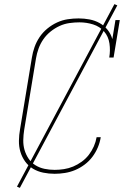

<svg xmlns="http://www.w3.org/2000/svg" viewBox="-20 -832 640 928"><path d="M244 8Q216 8 189 2.5Q162 -3 139.5 -16.5Q117 -30 101.5 -51.5Q86 -73 78.5 -98.5Q71 -124 71.5 -152Q72 -180 77 -208L134 -553Q138 -579 147 -604.5Q156 -630 171.5 -653Q187 -676 209 -694Q231 -712 256 -723.5Q281 -735 307.5 -739Q334 -743 360 -743Q387 -743 413 -738Q439 -733 461.5 -720.5Q484 -708 500 -688Q516 -668 523 -643L538 -735H559L529 -554H508Q514 -588 509 -622Q504 -656 483 -680Q462 -704 430 -714Q398 -724 364 -724Q340 -724 315.5 -720.5Q291 -717 268 -706.5Q245 -696 224.5 -679.5Q204 -663 189.5 -642Q175 -621 166.5 -597.5Q158 -574 154 -550L97 -205Q93 -180 92.5 -155Q92 -130 98.5 -107.5Q105 -85 118 -65.5Q131 -46 151 -33.5Q171 -21 195 -16Q219 -11 244 -11Q266 -11 289 -14.5Q312 -18 333.5 -27Q355 -36 375 -50.5Q395 -65 409.5 -84Q424 -103 433.5 -124.5Q443 -146 447 -169H467Q463 -144 453 -120Q443 -96 427 -74.5Q411 -53 389 -36.5Q367 -20 343 -10Q319 0 293.5 4Q268 8 244 8ZM76 76 62 70 533 -812 547 -806Z"/></svg>

Font: Iosevka Curly Slab ThExObl
Style: Regular
Weight: 100
Width: 7
Italic angle: -9°
Monospace: yes
Designer: Belleve Invis
Foundry: Belleve Invis
Version: Version 11.1.0; ttfautohint (v1.8.3)